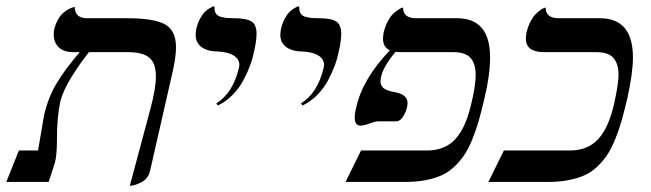

<svg xmlns="http://www.w3.org/2000/svg" viewBox="-63 -579 2073 611"><path d="M350.1 12.2 416 -233.9Q433.1 -297.9 433.1 -335.9Q433.1 -377.9 412.1 -395.5Q391.1 -413.1 344.2 -413.1H220.2Q191.4 -377.4 164.3 -333.5Q137.2 -289.6 128.9 -255.9Q118.2 -206.5 118.2 -133.8Q118.2 -82 110.8 -58.1L91.8 0H-43L-2.9 -100.1H58.1Q76.2 -209 77.1 -211.9Q90.8 -271 118.7 -316.4Q146.5 -361.8 190.9 -413.1H168.9Q139.6 -413.1 123.8 -428.7Q107.9 -444.3 107.9 -469.2Q107.9 -480 109.9 -486.8Q114.3 -504.4 122.3 -518.1Q130.4 -531.7 139.2 -538.8Q147.9 -545.9 156.2 -550.3Q164.6 -554.7 169.9 -555.7L174.8 -557.1Q174.8 -521 214.8 -521H340.8Q427.2 -521 462.2 -501.5Q497.1 -481.9 497.1 -428.2Q497.1 -396 484.9 -344.2L414.1 -33.2Q411.1 -21.5 403.6 -12.5Q396 -3.4 387.2 1Q378.4 5.4 369.9 8.3Q361.3 11.2 355.5 11.7Z M629.9 -243.2 625.5 -250Q677.7 -282.7 696.8 -360.8Q698.7 -368.7 698.7 -372.1Q698.7 -391.1 680.7 -402.3Q662.6 -413.6 630.9 -415Q596.7 -415.5 578.1 -429.4Q559.6 -443.4 559.6 -467.8Q559.6 -473.1 561.5 -486.8Q565.9 -505.4 573.7 -519.8Q581.5 -534.2 589.1 -541.3Q596.7 -548.3 603.8 -552.7Q610.8 -557.1 615.2 -558.1L619.6 -559.1V-554.2Q619.6 -542.5 624.8 -535.2Q629.9 -527.8 640.9 -525.1Q651.9 -522.5 659.7 -521.7Q667.5 -521 681.6 -521Q721.2 -521 737.3 -510.7Q753.4 -500.5 753.4 -471.2Q753.4 -448.2 744.6 -411.1Q740.7 -392.1 733.2 -371.3Q725.6 -350.6 712.4 -325.2Q699.2 -299.8 677.7 -277.6Q656.2 -255.4 629.9 -243.2Z M899.4 -243.2 895 -250Q947.3 -282.7 966.3 -360.8Q968.3 -368.7 968.3 -372.1Q968.3 -391.1 950.2 -402.3Q932.1 -413.6 900.4 -415Q866.2 -415.5 847.7 -429.4Q829.1 -443.4 829.1 -467.8Q829.1 -473.1 831.1 -486.8Q835.4 -505.4 843.3 -519.8Q851.1 -534.2 858.6 -541.3Q866.2 -548.3 873.3 -552.7Q880.4 -557.1 884.8 -558.1L889.2 -559.1V-554.2Q889.2 -542.5 894.3 -535.2Q899.4 -527.8 910.4 -525.1Q921.4 -522.5 929.2 -521.7Q937 -521 951.2 -521Q990.7 -521 1006.8 -510.7Q1022.9 -500.5 1022.9 -471.2Q1022.9 -448.2 1014.2 -411.1Q1010.3 -392.1 1002.7 -371.3Q995.1 -350.6 981.9 -325.2Q968.8 -299.8 947.3 -277.6Q925.8 -255.4 899.4 -243.2Z M1436.5 -248Q1450.7 -304.7 1450.7 -340.8Q1450.7 -376 1434.6 -394.5Q1418.5 -413.1 1378.9 -413.1H1213.9Q1201.7 -413.1 1195.8 -414.1Q1157.7 -368.2 1149.9 -335.9Q1147.9 -324.2 1147.9 -319.8Q1147.9 -305.7 1158.4 -297.9Q1168.9 -290 1195.8 -285.2Q1233.9 -277.8 1233.9 -251Q1233.9 -233.9 1222.9 -213.4Q1211.9 -192.9 1197.8 -192.9H1141.6Q1131.8 -192.9 1113.3 -186Q1094.7 -179.2 1084.5 -179.2Q1065.9 -179.2 1065.9 -205.1Q1065.9 -220.2 1070.8 -237.8Q1090.3 -327.1 1177.7 -418.9Q1155.8 -428.7 1155.8 -456.1Q1155.8 -461.4 1157.7 -475.1Q1162.6 -495.1 1170.7 -510.5Q1178.7 -525.9 1187 -533.9Q1195.3 -542 1202.9 -547.1Q1210.4 -552.2 1214.8 -553.7L1219.7 -555.2Q1219.7 -521 1260.7 -521H1391.6Q1496.6 -521 1496.6 -396Q1496.6 -340.3 1478.5 -265.1Q1468.8 -223.6 1460 -193.1Q1451.2 -162.6 1439.2 -133.5Q1427.2 -104.5 1413.6 -84.5Q1399.9 -64.5 1381.6 -47.4Q1363.3 -30.3 1340.8 -20.5Q1318.4 -10.7 1289.8 -5.4Q1261.2 0 1225.6 0H1036.6L1085.9 -100.1H1295.9Q1353 -100.1 1386.2 -136.5Q1419.4 -172.9 1436.5 -248Z M1891.1 -248Q1905.3 -312 1905.3 -340.8Q1905.3 -376 1889.2 -394.5Q1873 -413.1 1833.5 -413.1H1668.5Q1610.4 -413.1 1610.4 -456.1Q1610.4 -461.4 1612.3 -475.1Q1617.2 -495.1 1625.2 -510.5Q1633.3 -525.9 1641.4 -533.9Q1649.4 -542 1656.7 -547.1Q1664.1 -552.2 1668.9 -553.7L1673.3 -555.2Q1673.3 -521 1715.3 -521H1846.2Q1951.2 -521 1951.2 -396Q1951.2 -346.7 1933.1 -265.1Q1923.3 -223.6 1914.6 -193.1Q1905.8 -162.6 1893.8 -133.5Q1881.8 -104.5 1868.2 -84.5Q1854.5 -64.5 1836.2 -47.4Q1817.9 -30.3 1795.4 -20.5Q1772.9 -10.7 1744.4 -5.4Q1715.8 0 1680.2 0H1491.2L1540.5 -100.1H1750.5Q1807.6 -100.1 1840.8 -136.5Q1874 -172.9 1891.1 -248Z"/></svg>

Font: Common Serif
Style: Bold Italic
Weight: 700
Italic angle: -12°
Designer: Philipp H. Poll, Khaled Hosny
Foundry: Stefan Peev, Context Ltd.
Version: Version 1.026